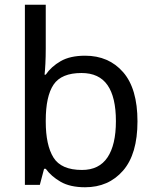

<svg xmlns="http://www.w3.org/2000/svg" viewBox="-20 -780 655 810"><path d="M173 -575Q173 -541 171.5 -511.5Q170 -482 168 -465H173Q196 -499 236 -522Q276 -545 339 -545Q439 -545 499.5 -475.5Q560 -406 560 -268Q560 -130 499 -60Q438 10 339 10Q276 10 236 -13Q196 -36 173 -68H166L148 0H85V-760H173ZM324 -472Q239 -472 206 -423Q173 -374 173 -271V-267Q173 -168 205.5 -115.5Q238 -63 326 -63Q398 -63 433.5 -116Q469 -169 469 -269Q469 -370 433.5 -421Q398 -472 324 -472Z"/></svg>

Font: Noto Sans Sundanese
Style: Regular
Weight: 400
Designer: Monotype Design Team (Regular), Sérgio L. Martins (other weights)
Foundry: Monotype Imaging Inc.
Version: Version 2.003